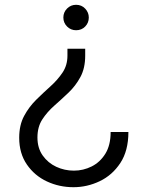

<svg xmlns="http://www.w3.org/2000/svg" viewBox="-20 -558 615 800"><path d="M297 -538Q320 -538 335 -522Q350 -506 350 -485Q350 -463 335 -447.5Q320 -432 297 -432Q275 -432 259.5 -447.5Q244 -463 244 -485Q244 -507 259.5 -522.5Q275 -538 297 -538ZM286 222Q227 222 175.5 198Q124 174 92 127.5Q60 81 60 16Q60 -37 80.5 -75Q101 -113 131 -142.5Q161 -172 190.5 -198.5Q220 -225 240.5 -255.5Q261 -286 261 -326V-355H335V-326Q335 -274 315 -237Q295 -200 265.5 -172Q236 -144 206 -117.5Q176 -91 156 -60Q136 -29 136 15Q136 59 158 90Q180 121 214.5 137Q249 153 288 153Q327 153 362 135.5Q397 118 419 82.5Q441 47 441 -8H515Q515 70 481.5 121Q448 172 395.5 197Q343 222 286 222Z"/></svg>

Font: Be Vietnam Pro Light
Style: Regular
Weight: 300
Designer: Lam Bao, Tony Le, Vietanh Nguyen
Foundry: Yellow Type Foundry
Version: Version 1.002; ttfautohint (v1.8.3)